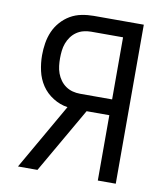

<svg xmlns="http://www.w3.org/2000/svg" viewBox="-82 -805 765 874"><g transform="rotate(10 300.0 -367.5)"><path d="M60 0 235 -305Q200 -310 168 -330Q136 -350 116 -380Q96 -410 88 -446Q80 -482 80 -518Q80 -546 84.5 -574Q89 -602 100 -627.5Q111 -653 130 -674.5Q149 -696 173 -710Q197 -724 225 -729.5Q253 -735 281 -735H512V0H429V-302H324L150 0ZM281 -375H429V-662H281Q263 -662 246 -657.5Q229 -653 214.5 -643Q200 -633 189.5 -618.5Q179 -604 173 -587.5Q167 -571 165 -553.5Q163 -536 163 -518Q163 -501 165 -483.5Q167 -466 173 -449.5Q179 -433 189.5 -418.5Q200 -404 214.5 -394Q229 -384 246 -379.5Q263 -375 281 -375Z"/></g></svg>

Font: Iosevka Mono
Style: Regular
Weight: 400
Designer: Belleve Invis
Foundry: Belleve Invis
Version: Version 11.1.1